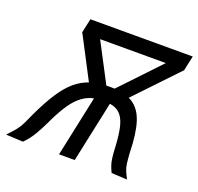

<svg xmlns="http://www.w3.org/2000/svg" viewBox="-169 -739 891 862"><g transform="rotate(20 277.0 -308.0)"><path d="M279 -308.5 507 -549H597L368.5 -308.5ZM196.5 0 267 -331.5H342L271.5 0ZM233.5 -308.5 108 -549H193L319 -308.5ZM300.5 -294 308.5 -363Q377 -363 416.2 -339Q455.5 -315 473 -261Q490.5 -207 492.5 -116Q494.5 -85 496.8 -67Q499 -49 504.8 -34.5Q510.5 -20 522 2L447 -2Q439.5 -17.5 434.5 -31.5Q429.5 -45.5 426.8 -66Q424 -86.5 422.5 -122Q419.5 -173 412.2 -206.2Q405 -239.5 391 -258.8Q377 -278 355 -286Q333 -294 300.5 -294ZM610.5 -618 595.5 -549H106.5L121.5 -618ZM300.5 -294Q267 -294 240.5 -285Q214 -276 190.8 -255.2Q167.5 -234.5 145.2 -199.2Q123 -164 98.5 -111Q82.5 -78.5 71.2 -59.2Q60 -40 50 -26.8Q40 -13.5 25 2L-57 -2Q-41.5 -18.5 -30.8 -30.5Q-20 -42.5 -11.5 -55.2Q-3 -68 5.2 -85.2Q13.5 -102.5 24.5 -127.5Q55.5 -193.5 85 -239Q114.5 -284.5 146.5 -311.8Q178.5 -339 217.8 -351Q257 -363 308.5 -363Z"/></g></svg>

Font: Victor Mono Thin
Style: Italic
Weight: 100
Italic angle: -12°
Monospace: yes
Designer: Rune Bjørnerås
Version: Version 1.561;gftools[0.9.30]